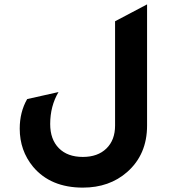

<svg xmlns="http://www.w3.org/2000/svg" viewBox="-20 -665 781 876"><path d="M651 -92Q651 40 560 120Q479 191 358 191Q211 191 131 96Q70 22 70 -78Q70 -154 104 -213L247 -245Q209 -181 209 -99Q209 -29 248.5 11Q288 51 358 51Q426 51 465.5 12.5Q505 -26 505 -92V-568L651 -645Z"/></svg>

Font: Tajawal ExtraBold
Style: Regular
Weight: 800
Designer: Boutros Fonts
Foundry: Created by Boutros International 2017
Version: Version 1.700